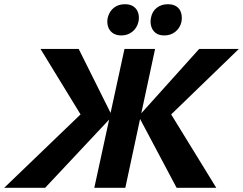

<svg xmlns="http://www.w3.org/2000/svg" viewBox="-67 -890 1152 910"><path d="M-47 0 366 -397 344 -300 125 -658H306L465 -339L147 0ZM380 0 523 -658H668L527 0ZM770 0 590 -339 877 -658H1065L695 -300L714 -397L958 0ZM508 -722Q483 -722 466.5 -734Q450 -746 444.5 -766Q439 -786 444 -808Q452 -837 473 -853.5Q494 -870 525 -870Q550 -870 566 -859Q582 -848 588 -828.5Q594 -809 589 -786Q582 -757 560 -739.5Q538 -722 508 -722ZM712 -722Q686 -722 670.5 -734Q655 -746 649.5 -766Q644 -786 649 -808Q655 -837 676.5 -853.5Q698 -870 729 -870Q754 -870 770 -859Q786 -848 791.5 -828.5Q797 -809 793 -786Q786 -757 764 -739.5Q742 -722 712 -722Z"/></svg>

Font: Ysabeau ExtraBold
Style: Italic
Weight: 800
Italic angle: -12°
Designer: Christian Thalmann (Catharsis Fonts)
Version: Version 2.002